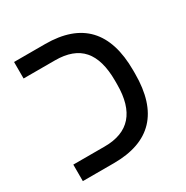

<svg xmlns="http://www.w3.org/2000/svg" viewBox="-142 -717 809 836"><g transform="rotate(-30 262.5 -299.5)"><path d="M470 -308V-291Q470 0 195 0H39V-83H197Q379 -83 379 -290V-309Q379 -414 334.5 -465Q290 -516 197 -516H39V-599H195Q470 -599 470 -308Z"/></g></svg>

Font: Libra Sans
Style: Regular
Weight: 400
Foundry: Context Ltd
Version: Version 1.002